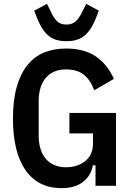

<svg xmlns="http://www.w3.org/2000/svg" viewBox="-20 -961 681 993"><path d="M474 -106H460Q452 -55 411 -21.5Q370 12 298 12Q177 12 112 -81Q47 -174 47 -347Q47 -443 66.5 -511.5Q86 -580 122 -624.5Q158 -669 208.5 -689.5Q259 -710 321 -710Q415 -710 475 -669.5Q535 -629 569 -553L467 -494Q450 -544 415.5 -573Q381 -602 321 -602Q255 -602 217.5 -559Q180 -516 180 -436V-262Q180 -182 217.5 -139Q255 -96 321 -96Q381 -96 421 -128Q461 -160 461 -220V-271H339V-377H580V0H474ZM324 -748Q293 -748 269 -755.5Q245 -763 225.5 -781Q206 -799 189.5 -829.5Q173 -860 157 -906L223 -941L243 -901Q252 -881 261 -868Q270 -855 279.5 -847.5Q289 -840 300 -837Q311 -834 324 -834Q350 -834 368.5 -848Q387 -862 406 -901L426 -941L491 -906Q475 -860 458.5 -829.5Q442 -799 422 -781Q402 -763 378 -755.5Q354 -748 324 -748Z"/></svg>

Font: IBM Plex Sans Condensed SemiBold
Style: Regular
Weight: 600
Width: 3
Designer: Mike Abbink, Paul van der Laan, Pieter van Rosmalen
Foundry: Bold Monday
Version: Version 1.3